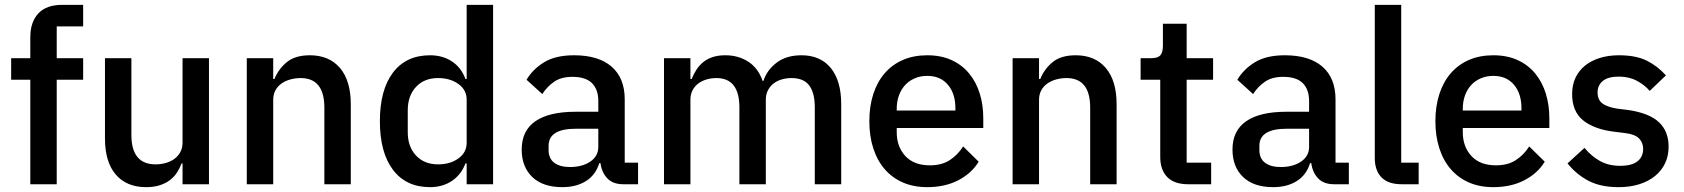

<svg xmlns="http://www.w3.org/2000/svg" viewBox="-20 -760 6948 792"><path d="M105 -431H26V-520H105V-606Q105 -669 138 -704.5Q171 -740 237 -740H323V-651H214V-520H323V-431H214V0H105Z M733 -86H729Q722 -67 710.5 -49Q699 -31 681.5 -17.5Q664 -4 639.5 4Q615 12 583 12Q502 12 457.5 -40Q413 -92 413 -189V-520H522V-203Q522 -82 622 -82Q643 -82 663 -87.5Q683 -93 698.5 -104Q714 -115 723.5 -132Q733 -149 733 -172V-520H842V0H733Z M998 0V-520H1107V-434H1112Q1129 -476 1163.5 -504Q1198 -532 1258 -532Q1338 -532 1382.5 -479.5Q1427 -427 1427 -330V0H1318V-316Q1318 -438 1220 -438Q1199 -438 1178.5 -432.5Q1158 -427 1142 -416Q1126 -405 1116.5 -388Q1107 -371 1107 -348V0Z M1905 -86H1900Q1883 -40 1844.5 -14Q1806 12 1754 12Q1655 12 1601 -59.5Q1547 -131 1547 -260Q1547 -389 1601 -460.5Q1655 -532 1754 -532Q1806 -532 1844.5 -506.5Q1883 -481 1900 -434H1905V-740H2014V0H1905ZM1787 -82Q1837 -82 1871 -106.5Q1905 -131 1905 -171V-349Q1905 -389 1871 -413.5Q1837 -438 1787 -438Q1730 -438 1696 -401.5Q1662 -365 1662 -305V-215Q1662 -155 1696 -118.5Q1730 -82 1787 -82Z M2551 0Q2508 0 2485 -24.5Q2462 -49 2457 -87H2452Q2437 -38 2397 -13Q2357 12 2300 12Q2219 12 2175.5 -30Q2132 -72 2132 -143Q2132 -221 2188.5 -260Q2245 -299 2354 -299H2448V-343Q2448 -391 2422 -417Q2396 -443 2341 -443Q2295 -443 2266 -423Q2237 -403 2217 -372L2152 -431Q2178 -475 2225 -503.5Q2272 -532 2348 -532Q2449 -532 2503 -485Q2557 -438 2557 -350V-89H2612V0ZM2331 -71Q2382 -71 2415 -93.5Q2448 -116 2448 -154V-229H2356Q2243 -229 2243 -159V-141Q2243 -106 2266.5 -88.5Q2290 -71 2331 -71Z M2719 0V-520H2828V-434H2833Q2841 -454 2852.5 -472Q2864 -490 2880.5 -503.5Q2897 -517 2919.5 -524.5Q2942 -532 2972 -532Q3025 -532 3066 -506Q3107 -480 3126 -426H3129Q3143 -470 3183 -501Q3223 -532 3286 -532Q3364 -532 3407 -479.5Q3450 -427 3450 -330V0H3341V-317Q3341 -377 3318 -407.5Q3295 -438 3245 -438Q3224 -438 3205 -432.5Q3186 -427 3171.5 -416Q3157 -405 3148 -388Q3139 -371 3139 -349V0H3030V-317Q3030 -438 2935 -438Q2915 -438 2895.5 -432.5Q2876 -427 2861 -416Q2846 -405 2837 -388Q2828 -371 2828 -349V0Z M3805 12Q3749 12 3705 -7Q3661 -26 3630 -61.5Q3599 -97 3582.5 -147.5Q3566 -198 3566 -260Q3566 -322 3582.5 -372.5Q3599 -423 3630 -458.5Q3661 -494 3705 -513Q3749 -532 3805 -532Q3862 -532 3905.5 -512Q3949 -492 3978 -456.5Q4007 -421 4021.5 -374Q4036 -327 4036 -273V-232H3679V-215Q3679 -155 3714.5 -116.5Q3750 -78 3816 -78Q3864 -78 3897 -99Q3930 -120 3953 -156L4017 -93Q3988 -45 3933 -16.5Q3878 12 3805 12ZM3805 -447Q3777 -447 3753.5 -437Q3730 -427 3713.5 -409Q3697 -391 3688 -366Q3679 -341 3679 -311V-304H3921V-314Q3921 -374 3890 -410.5Q3859 -447 3805 -447Z M4157 0V-520H4266V-434H4271Q4288 -476 4322.5 -504Q4357 -532 4417 -532Q4497 -532 4541.5 -479.5Q4586 -427 4586 -330V0H4477V-316Q4477 -438 4379 -438Q4358 -438 4337.5 -432.5Q4317 -427 4301 -416Q4285 -405 4275.5 -388Q4266 -371 4266 -348V0Z M4881 0Q4824 0 4795 -29.5Q4766 -59 4766 -113V-431H4685V-520H4729Q4756 -520 4766.5 -532Q4777 -544 4777 -571V-662H4875V-520H4984V-431H4875V-89H4976V0Z M5483 0Q5440 0 5417 -24.5Q5394 -49 5389 -87H5384Q5369 -38 5329 -13Q5289 12 5232 12Q5151 12 5107.5 -30Q5064 -72 5064 -143Q5064 -221 5120.5 -260Q5177 -299 5286 -299H5380V-343Q5380 -391 5354 -417Q5328 -443 5273 -443Q5227 -443 5198 -423Q5169 -403 5149 -372L5084 -431Q5110 -475 5157 -503.5Q5204 -532 5280 -532Q5381 -532 5435 -485Q5489 -438 5489 -350V-89H5544V0ZM5263 -71Q5314 -71 5347 -93.5Q5380 -116 5380 -154V-229H5288Q5175 -229 5175 -159V-141Q5175 -106 5198.5 -88.5Q5222 -71 5263 -71Z M5762 0Q5706 0 5678.5 -28.5Q5651 -57 5651 -108V-740H5760V-89H5832V0Z M6140 12Q6084 12 6040 -7Q5996 -26 5965 -61.5Q5934 -97 5917.5 -147.5Q5901 -198 5901 -260Q5901 -322 5917.5 -372.5Q5934 -423 5965 -458.5Q5996 -494 6040 -513Q6084 -532 6140 -532Q6197 -532 6240.5 -512Q6284 -492 6313 -456.5Q6342 -421 6356.5 -374Q6371 -327 6371 -273V-232H6014V-215Q6014 -155 6049.5 -116.5Q6085 -78 6151 -78Q6199 -78 6232 -99Q6265 -120 6288 -156L6352 -93Q6323 -45 6268 -16.5Q6213 12 6140 12ZM6140 -447Q6112 -447 6088.5 -437Q6065 -427 6048.5 -409Q6032 -391 6023 -366Q6014 -341 6014 -311V-304H6256V-314Q6256 -374 6225 -410.5Q6194 -447 6140 -447Z M6657 12Q6583 12 6533 -14Q6483 -40 6446 -86L6516 -150Q6545 -115 6580.5 -95.5Q6616 -76 6663 -76Q6711 -76 6734.5 -94.5Q6758 -113 6758 -146Q6758 -171 6741.5 -188.5Q6725 -206 6684 -211L6636 -217Q6556 -227 6510.5 -263.5Q6465 -300 6465 -372Q6465 -410 6479 -439.5Q6493 -469 6518.5 -489.5Q6544 -510 6579.5 -521Q6615 -532 6658 -532Q6728 -532 6772.5 -510Q6817 -488 6852 -449L6785 -385Q6765 -409 6732.5 -426.5Q6700 -444 6658 -444Q6613 -444 6591.5 -426Q6570 -408 6570 -379Q6570 -349 6589 -334Q6608 -319 6650 -312L6698 -306Q6784 -293 6823.5 -255.5Q6863 -218 6863 -155Q6863 -117 6848.5 -86.5Q6834 -56 6807 -34Q6780 -12 6742 0Q6704 12 6657 12Z"/></svg>

Font: IBM Plex Sans Arabic Medm
Style: Regular
Weight: 500
Designer: Mike Abbink, Paul van der Laan, Pieter van Rosmalen, Wael Morcos, Khajak Apelian
Foundry: Bold Monday
Version: Version 1.005